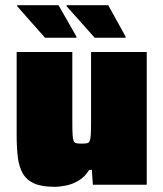

<svg xmlns="http://www.w3.org/2000/svg" viewBox="-20 -710 628 738"><path d="M189 8Q140 8 111 -5Q82 -18 67.5 -43.5Q53 -69 48.5 -106Q44 -143 44 -191V-510H258V-241Q258 -210 259 -193Q260 -176 263 -168.5Q266 -161 273.5 -159.5Q281 -158 293 -158Q307 -158 314.5 -159.5Q322 -161 325 -168.5Q328 -176 329 -193Q330 -210 330 -241V-510H544V0H337L333 -57H323Q306 -30 282.5 -16Q259 -2 234.5 3Q210 8 189 8ZM463 -565H344L236 -686V-690H396L463 -569ZM274 -565H153L46 -686V-690H205L274 -569Z"/></svg>

Font: Saira Thin Black
Style: Regular
Weight: 900
Version: Version 1.101